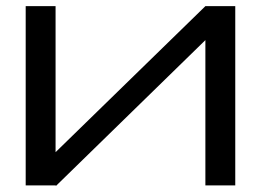

<svg xmlns="http://www.w3.org/2000/svg" viewBox="-20 -604 848 624"><path d="M63.5 -1.5H160.6L162.1 0L647.5 -473.6V-1.5H744.6V-584H647.5L160.6 -109.4V-584H63.5Z"/></svg>

Font: Michroma+
Style: Regular
Weight: 400
Designer: beogot
Foundry: beogot
Version: Version